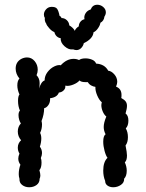

<svg xmlns="http://www.w3.org/2000/svg" viewBox="-20 -789 616 809"><path d="M228 -399Q221 -379 191 -375Q192 -358 184 -346.5Q176 -335 166 -333Q166 -307 155 -279Q157 -271 157 -265Q157 -245 149 -229Q154 -219 154 -206Q154 -189 148 -171Q157 -159 157 -144Q157 -135 152 -123Q155 -117 155 -104Q155 -82 146 -72Q150 -58 150 -50Q150 -42 147 -36Q147 -19 134 -9.5Q121 0 103 0Q86 0 73.5 -9.5Q61 -19 62 -36Q59 -45 59 -55Q59 -76 66 -95Q57 -107 57 -121Q57 -130 62 -142Q55 -153 55 -167Q55 -177 59 -185Q63 -193 69 -198Q55 -214 55 -235Q55 -255 68 -269Q64 -274 61 -284Q58 -294 58 -304Q58 -317 64 -323Q56 -341 56 -364Q56 -384 62 -391Q53 -411 53 -429Q53 -449 62 -458Q46 -477 46 -500Q46 -528 70 -541Q82 -547 94 -547Q113 -547 126 -531.5Q139 -516 139 -495Q139 -484 134 -472Q147 -459 147 -439Q147 -425 145 -416Q153 -445 168 -450Q168 -469 180 -485Q192 -501 208.5 -509Q225 -517 236 -514Q261 -541 290 -541Q303 -541 313 -536Q322 -543 340 -543Q355 -543 368 -537.5Q381 -532 385 -521Q421 -519 436 -491Q449 -490 461.5 -476Q474 -462 474 -444Q474 -436 469 -424Q492 -415 492 -389Q492 -380 491 -376Q504 -369 509.5 -361.5Q515 -354 515 -343Q515 -331 509 -311Q521 -302 521 -281Q521 -259 510 -248Q519 -233 519 -211Q519 -189 509 -176Q515 -146 515 -134Q515 -113 506 -105Q514 -87 514 -70Q514 -47 503 -36Q504 -20 489.5 -10Q475 0 457 0Q443 0 433 -7Q423 -14 423 -27Q415 -46 415 -70Q415 -107 433 -124Q426 -133 420.5 -153.5Q415 -174 415 -192Q415 -217 425 -223Q417 -238 417 -254Q417 -272 428 -298Q419 -305 413 -319Q407 -333 407 -346Q407 -350 409 -358Q398 -367 389.5 -387Q381 -407 382 -423Q373 -424 364 -429Q355 -434 350 -443H339Q322 -443 315 -450Q307 -440 288.5 -432.5Q270 -425 256 -428H255Q257 -417 248.5 -408.5Q240 -400 228 -399ZM175 -689Q167 -700 169 -714Q165 -719 165 -728Q165 -739 173.5 -749Q182 -759 195 -760Q214 -761 220.5 -752Q227 -743 231 -722Q238 -719 239 -713Q252 -713 261.5 -704Q271 -695 272 -682Q278 -679 285.5 -672Q293 -665 295 -659Q299 -670 312 -678Q312 -689 319 -697.5Q326 -706 336 -708Q333 -721 340.5 -733Q348 -745 362 -749Q370 -769 390 -769Q404 -769 415 -759.5Q426 -750 426 -737Q426 -728 420 -719Q418 -701 403 -693Q402 -683 393 -670Q384 -657 374 -653Q372 -626 333 -607Q331 -596 322.5 -587Q314 -578 302 -578Q296 -578 288 -581Q270 -578 252 -594Q234 -610 236 -628Q227 -629 219.5 -635.5Q212 -642 209 -654Q199 -657 187.5 -670Q176 -683 175 -689Z"/></svg>

Font: Pangolin
Style: Regular
Weight: 400
Designer: Kevin Burke
Foundry: Google, Inc.
Version: Version 1.101